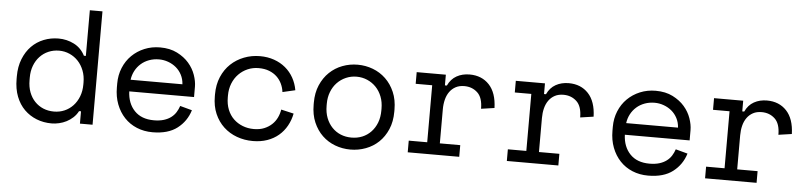

<svg xmlns="http://www.w3.org/2000/svg" viewBox="-43 -934 4983 1181"><g transform="rotate(5 2448.0 -343.0)"><path d="M471 -76H459Q447 -53 428.5 -36Q410 -19 388.5 -8Q367 3 343 8.5Q319 14 297 14Q247 14 204 -3Q161 -20 128.5 -52Q96 -84 77.5 -131.5Q59 -179 59 -240V-256Q59 -316 78 -363.5Q97 -411 129 -443.5Q161 -476 204 -493Q247 -510 295 -510Q346 -510 390.5 -487.5Q435 -465 459 -418H471V-700H549V0H471ZM305 -60Q340 -60 370 -73Q400 -86 422.5 -110Q445 -134 458 -167.5Q471 -201 471 -242V-254Q471 -294 458 -327.5Q445 -361 422.5 -385Q400 -409 369.5 -422.5Q339 -436 305 -436Q270 -436 239.5 -423Q209 -410 186.5 -386Q164 -362 151.5 -329Q139 -296 139 -256V-240Q139 -198 151.5 -165Q164 -132 186.5 -108.5Q209 -85 239 -72.5Q269 -60 305 -60Z M756 -224Q759 -150 802 -105Q845 -60 922 -60Q957 -60 983 -68Q1009 -76 1027.5 -90Q1046 -104 1057.5 -122.5Q1069 -141 1076 -162L1150 -142Q1129 -73 1072.5 -29.5Q1016 14 920 14Q867 14 822.5 -4.5Q778 -23 746 -57Q714 -91 696 -138Q678 -185 678 -242V-266Q678 -318 696.5 -363Q715 -408 748 -440.5Q781 -473 825.5 -491.5Q870 -510 922 -510Q983 -510 1027.5 -487.5Q1072 -465 1100.5 -432Q1129 -399 1142.5 -360Q1156 -321 1156 -288V-224ZM922 -436Q889 -436 860.5 -425.5Q832 -415 810.5 -396Q789 -377 775.5 -351.5Q762 -326 758 -296H1078Q1076 -328 1062.5 -354Q1049 -380 1027.5 -398Q1006 -416 978.5 -426Q951 -436 922 -436Z M1775 -176Q1767 -135 1747.5 -100Q1728 -65 1698 -39.5Q1668 -14 1628 0Q1588 14 1539 14Q1487 14 1440.5 -3Q1394 -20 1359 -52.5Q1324 -85 1303.5 -132Q1283 -179 1283 -240V-252Q1283 -312 1303.5 -360Q1324 -408 1359 -441Q1394 -474 1440.5 -492Q1487 -510 1539 -510Q1586 -510 1626 -496Q1666 -482 1696.5 -456.5Q1727 -431 1746.5 -396Q1766 -361 1773 -320L1695 -302Q1692 -328 1680.5 -352.5Q1669 -377 1649.5 -395.5Q1630 -414 1602 -425Q1574 -436 1537 -436Q1501 -436 1469.5 -422.5Q1438 -409 1414 -384.5Q1390 -360 1376.5 -326Q1363 -292 1363 -252V-240Q1363 -198 1376.5 -164.5Q1390 -131 1414 -108Q1438 -85 1470 -72.5Q1502 -60 1539 -60Q1576 -60 1603.5 -71.5Q1631 -83 1650.5 -101.5Q1670 -120 1681.5 -144Q1693 -168 1697 -194Z M2391 -242Q2391 -180 2370.5 -132.5Q2350 -85 2316 -52.5Q2282 -20 2236.5 -3Q2191 14 2142 14Q2092 14 2047 -3Q2002 -20 1968 -52.5Q1934 -85 1913.5 -132.5Q1893 -180 1893 -242V-254Q1893 -315 1913.5 -362.5Q1934 -410 1968.5 -443Q2003 -476 2048 -493Q2093 -510 2142 -510Q2191 -510 2236 -493Q2281 -476 2315.5 -443Q2350 -410 2370.5 -362.5Q2391 -315 2391 -254ZM2142 -60Q2178 -60 2208.5 -72.5Q2239 -85 2262 -109Q2285 -133 2298 -166.5Q2311 -200 2311 -242V-254Q2311 -294 2298 -327.5Q2285 -361 2262 -385Q2239 -409 2208 -422.5Q2177 -436 2142 -436Q2107 -436 2076 -422.5Q2045 -409 2022 -385Q1999 -361 1986 -327.5Q1973 -294 1973 -254V-242Q1973 -200 1986 -166.5Q1999 -133 2022 -109Q2045 -85 2075.5 -72.5Q2106 -60 2142 -60Z M2507 -496H2687V-430H2699Q2718 -471 2753 -490.5Q2788 -510 2833 -510Q2908 -510 2954 -461Q3000 -412 3003 -318L2921 -306Q2921 -375 2888 -405.5Q2855 -436 2807 -436Q2776 -436 2753.5 -424Q2731 -412 2716 -391Q2701 -370 2694 -342Q2687 -314 2687 -282V-72H2813V0H2495V-72H2609V-424H2507Z M3119 -496H3299V-430H3311Q3330 -471 3365 -490.5Q3400 -510 3445 -510Q3520 -510 3566 -461Q3612 -412 3615 -318L3533 -306Q3533 -375 3500 -405.5Q3467 -436 3419 -436Q3388 -436 3365.5 -424Q3343 -412 3328 -391Q3313 -370 3306 -342Q3299 -314 3299 -282V-72H3425V0H3107V-72H3221V-424H3119Z M3816 -224Q3819 -150 3862 -105Q3905 -60 3982 -60Q4017 -60 4043 -68Q4069 -76 4087.5 -90Q4106 -104 4117.5 -122.5Q4129 -141 4136 -162L4210 -142Q4189 -73 4132.5 -29.5Q4076 14 3980 14Q3927 14 3882.5 -4.5Q3838 -23 3806 -57Q3774 -91 3756 -138Q3738 -185 3738 -242V-266Q3738 -318 3756.5 -363Q3775 -408 3808 -440.5Q3841 -473 3885.5 -491.5Q3930 -510 3982 -510Q4043 -510 4087.5 -487.5Q4132 -465 4160.5 -432Q4189 -399 4202.5 -360Q4216 -321 4216 -288V-224ZM3982 -436Q3949 -436 3920.5 -425.5Q3892 -415 3870.5 -396Q3849 -377 3835.5 -351.5Q3822 -326 3818 -296H4138Q4136 -328 4122.5 -354Q4109 -380 4087.5 -398Q4066 -416 4038.5 -426Q4011 -436 3982 -436Z M4343 -496H4523V-430H4535Q4554 -471 4589 -490.5Q4624 -510 4669 -510Q4744 -510 4790 -461Q4836 -412 4839 -318L4757 -306Q4757 -375 4724 -405.5Q4691 -436 4643 -436Q4612 -436 4589.5 -424Q4567 -412 4552 -391Q4537 -370 4530 -342Q4523 -314 4523 -282V-72H4649V0H4331V-72H4445V-424H4343Z"/></g></svg>

Font: Space Mono
Style: Regular
Weight: 400
Monospace: yes
Designer: Colophon Foundry / Benjamin Critton
Foundry: Colophon Foundry
Version: Version 1.000;PS 1.003;hotconv 1.0.81;makeotf.lib2.5.63406